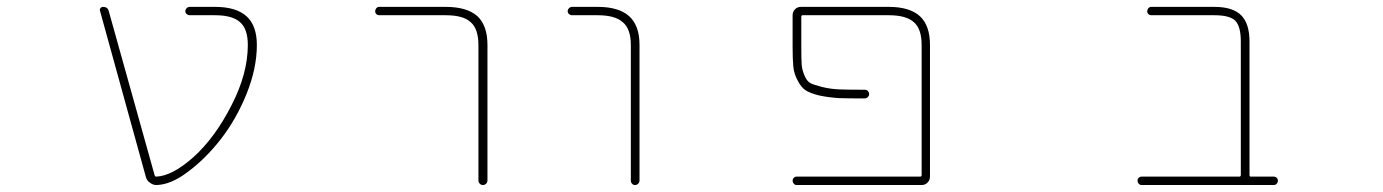

<svg xmlns="http://www.w3.org/2000/svg" viewBox="-20 -564 4040 561"><path d="M437.5 -23.4Q437.5 -23.4 436.5 -23.4Q426.8 -23.4 418 -30.3Q409.2 -36.1 406.2 -46.9L272.5 -531.2Q270.5 -536.1 273.4 -540Q276.4 -543.9 281.2 -543.9Q294.9 -543.9 297.9 -531.2L431.6 -52.7Q432.6 -47.9 436.5 -47.9Q483.4 -49.8 545.9 -105.5Q608.4 -162.1 656.2 -255.9Q704.1 -348.6 704.1 -432.6Q704.1 -479.5 681.6 -499Q659.2 -519.5 608.4 -519.5H534.2Q529.3 -519.5 525.4 -522.9Q521.5 -526.4 521.5 -531.2Q521.5 -536.1 525.4 -540Q529.3 -543.9 534.2 -543.9H608.4Q669.9 -543.9 700.2 -516.6Q730.5 -489.3 730.5 -432.6Q730.5 -364.3 700.2 -289.1Q669.9 -214.8 625 -157.2Q580.1 -99.6 528.3 -61.5Q479.5 -24.4 437.5 -23.4Z M1377.9 -37.1V-432.6Q1377.9 -479.5 1355.5 -499Q1334 -519.5 1282.2 -519.5H1087.9Q1083 -519.5 1079.6 -522.9Q1076.2 -526.4 1076.2 -531.2Q1076.2 -536.1 1079.6 -540Q1083 -543.9 1087.9 -543.9H1282.2Q1344.7 -543.9 1375 -516.6Q1404.3 -489.3 1404.3 -432.6V-37.1Q1404.3 -31.2 1400.4 -27.3Q1396.5 -23.4 1391.1 -23.4Q1385.7 -23.4 1381.8 -27.3Q1377.9 -31.2 1377.9 -37.1Z M1823.2 -36.1V-432.6Q1823.2 -479.5 1799.8 -499Q1777.3 -519.5 1726.6 -519.5H1651.4Q1646.5 -519.5 1642.6 -522.9Q1638.7 -526.4 1638.7 -531.2Q1638.7 -536.1 1642.6 -540Q1646.5 -543.9 1651.4 -543.9H1726.6Q1788.1 -543.9 1818.4 -516.6Q1848.6 -489.3 1848.6 -432.6V-36.1Q1848.6 -31.2 1844.7 -27.3Q1840.8 -23.4 1835.4 -23.4Q1830.1 -23.4 1826.7 -27.3Q1823.2 -31.2 1823.2 -36.1Z M2307.6 -23.4Q2302.7 -23.4 2299.3 -27.3Q2295.9 -31.2 2295.9 -36.1Q2295.9 -41 2299.3 -44.4Q2302.7 -47.9 2307.6 -47.9H2668.9Q2672.9 -47.9 2672.9 -52.7V-432.6Q2672.9 -479.5 2650.4 -499Q2627.9 -519.5 2577.1 -519.5H2325.2Q2321.3 -519.5 2321.3 -514.6V-427.7Q2321.3 -393.6 2322.3 -377Q2323.2 -360.4 2330.1 -344.7Q2336.9 -327.1 2347.7 -321.3Q2356.4 -316.4 2381.3 -310.1Q2406.2 -303.7 2434.6 -302.7Q2459 -301.8 2506.8 -301.8Q2512.7 -301.8 2516.1 -297.9Q2519.5 -293.9 2519.5 -289.1Q2519.5 -284.2 2515.6 -280.3Q2511.7 -276.4 2506.8 -276.4Q2459 -276.4 2431.6 -277.3Q2400.4 -279.3 2373 -285.2Q2345.7 -292 2333 -300.8Q2320.3 -309.6 2310.5 -329.1Q2299.8 -348.6 2297.9 -370.1Q2295.9 -391.6 2295.9 -427.7V-519.5Q2295.9 -529.3 2302.7 -536.6Q2309.6 -543.9 2320.3 -543.9H2577.1Q2637.7 -543.9 2668 -516.6Q2697.3 -489.3 2697.3 -432.6V-47.9Q2697.3 -38.1 2690.4 -30.8Q2683.6 -23.4 2672.9 -23.4Z M3315.4 -23.4Q3310.5 -23.4 3307.1 -27.3Q3303.7 -31.2 3303.7 -36.1Q3303.7 -41 3307.1 -44.4Q3310.5 -47.9 3315.4 -47.9H3600.6Q3605.5 -47.9 3605.5 -52.7V-442.4Q3605.5 -486.3 3589.8 -502.9Q3574.2 -519.5 3528.3 -519.5H3343.8Q3338.9 -519.5 3335.4 -522.9Q3332 -526.4 3332 -531.2Q3332 -536.1 3335.4 -540Q3338.9 -543.9 3343.8 -543.9H3528.3Q3582 -543.9 3606.4 -519.5Q3630.9 -495.1 3630.9 -442.4V-52.7Q3630.9 -47.9 3634.8 -47.9H3702.1Q3707 -47.9 3710.4 -44.4Q3713.9 -41 3713.9 -36.1Q3713.9 -31.2 3710.4 -27.3Q3707 -23.4 3702.1 -23.4Z"/></svg>

Font: Rounded-L Mgen+ 2m thin
Style: Regular
Weight: 100
Designer: [Source Han Sans]
Ryoko NISHIZUKA  (kana & ideographs); Paul D. Hunt (Latin, Greek & Cyrillic); Wenlong ZHANG  (bopomofo
Version: Version 1.059.20150602